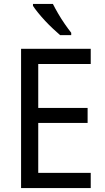

<svg xmlns="http://www.w3.org/2000/svg" viewBox="-20 -964 540 984"><path d="M445 0H88V-714H445V-636H176V-411H429V-334H176V-78H445ZM251 -944Q262 -922 278 -894.5Q294 -867 312 -841Q330 -815 345 -796V-784H288Q272 -798 251.5 -817Q231 -836 211 -857.5Q191 -879 174.5 -899.5Q158 -920 149 -934V-944Z"/></svg>

Font: Noto Sans Devanagari SemiCondensed
Style: Regular
Weight: 400
Width: 4
Designer: Jelle Bosma - Monotype Design Team
Foundry: Monotype Imaging Inc.
Version: Version 2.006